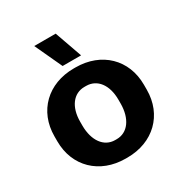

<svg xmlns="http://www.w3.org/2000/svg" viewBox="-174 -862 946 1000"><g transform="rotate(-30 299.5 -362.0)"><path d="M250 -571H361L303 -735H174ZM294 11H304C460 11 568 -94 568 -245V-275C568 -426 460 -531 304 -531H294C138 -531 30 -426 30 -275V-245C30 -94 138 11 294 11ZM294 -100C228 -100 184 -160 184 -251V-274C184 -363 228 -420 294 -420H304C370 -420 414 -363 414 -274V-251C414 -160 370 -100 304 -100Z"/></g></svg>

Font: Fixel Text Bold
Style: Bold
Weight: 700
Width: 4
Designer: AlfaBravo + MacPaw
Foundry: Kyrylo Tkachov, Marchela Mozhyna, Serhii Makarenko, Maria Weinstein, Zakhar Kryvoshyya
Version: Version 1.211